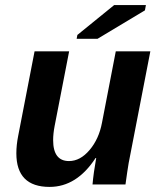

<svg xmlns="http://www.w3.org/2000/svg" viewBox="-20 -732 640 762"><path d="M254.4 -528.3 196.8 -231.9Q190.9 -201.2 190.9 -175.8Q190.9 -92.8 253.9 -92.8Q298.3 -92.8 335.4 -136.5Q372.6 -180.2 384.8 -245.1L439.5 -528.3H576.7L497.1 -118.2Q490.2 -85.9 484.9 -48.6Q479.5 -11.2 478 0H347.2Q351.1 -44.9 361.8 -105H359.4Q284.7 9.8 176.8 9.8Q44.9 9.8 44.9 -123.5Q44.9 -156.2 52.2 -192.9L117.2 -528.3ZM284.2 -578.1 287.1 -593.3 433.1 -711.9H559.1L555.2 -690.9L367.2 -578.1Z"/></svg>

Font: Liberation Mono
Style: Bold Italic
Weight: 700
Italic angle: -12°
Monospace: yes
Designer: Steve Matteson
Foundry: Ascender Corporation
Version: Version 2.1.5